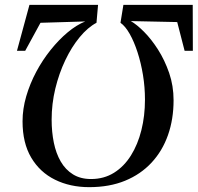

<svg xmlns="http://www.w3.org/2000/svg" viewBox="-20 -763 816 792"><path d="M775 -743 775.5 -553.5H741.5L711 -672L519.5 -676Q543.5 -662.5 573.8 -632.2Q604 -602 631.8 -558.5Q659.5 -515 677.8 -462Q696 -409 696 -349.5Q696 -271.5 673 -206Q650 -140.5 605.2 -92.2Q560.5 -44 496 -17.5Q431.5 9 348 9Q269 9 206.8 -21.8Q144.5 -52.5 108.8 -112.8Q73 -173 73 -262.5Q73 -313.5 88.2 -365.8Q103.5 -418 129.5 -466.8Q155.5 -515.5 189 -557.2Q222.5 -599 259 -629.5Q295.5 -660 331.5 -674.5L147 -669L84 -553.5H50L101.5 -743H384.5L378 -669Q342 -650 308.8 -609.8Q275.5 -569.5 249.5 -515Q223.5 -460.5 208.2 -397.5Q193 -334.5 193 -269.5Q193 -219 202 -174.8Q211 -130.5 230.5 -96.8Q250 -63 281 -43.8Q312 -24.5 355.5 -24.5Q409 -24.5 450.5 -50.5Q492 -76.5 520.2 -121.8Q548.5 -167 563.2 -226Q578 -285 578 -352Q578 -403 569.8 -453.5Q561.5 -504 547.2 -547.8Q533 -591.5 515 -623.2Q497 -655 477 -669L489 -743Z"/></svg>

Font: Merriweather 120pt Medium
Style: Italic
Weight: 500
Italic angle: -7.8°
Version: Version 2.101